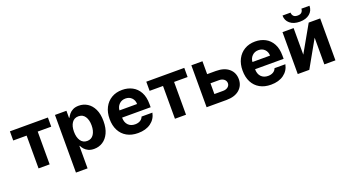

<svg xmlns="http://www.w3.org/2000/svg" viewBox="-62 -1439 4253 2347"><g transform="rotate(-20 2064.5 -266.0)"><path d="M32 -426.5V-545.5H526.3V-426.5H350.5V0H206.3V-426.5Z M618.3 204.5V-545.5H767.4V-453.8H774.1Q784.4 -476.2 803.3 -498.9Q822.1 -521.7 853 -537.1Q883.9 -552.6 929.3 -552.6Q989.3 -552.6 1039.4 -521.5Q1089.5 -490.4 1119.9 -428.1Q1150.2 -365.8 1150.2 -272Q1150.2 -180.8 1120.7 -118.1Q1091.3 -55.4 1041.2 -23.3Q991.1 8.9 929 8.9Q884.9 8.9 854.2 -5.7Q823.5 -20.2 804.2 -42.4Q784.8 -64.6 774.1 -87.4H769.5V204.5ZM766.3 -272.7Q766.3 -199.9 796.3 -155.7Q826.3 -111.5 881 -111.5Q936.8 -111.5 966.3 -156.4Q995.7 -201.3 995.7 -272.7Q995.7 -343.8 966.4 -388Q937.1 -432.2 881 -432.2Q826 -432.2 796.2 -389Q766.3 -345.9 766.3 -272.7Z M1499.3 10.7Q1415.5 10.7 1354.8 -23.6Q1294 -57.9 1261.4 -120.9Q1228.7 -183.9 1228.7 -270.2Q1228.7 -354.4 1261.4 -418Q1294 -481.5 1353.5 -517Q1413 -552.6 1493.3 -552.6Q1565.3 -552.6 1623.4 -522Q1681.5 -491.5 1715.6 -429.9Q1749.6 -368.3 1749.6 -275.6V-234H1378.2V-233.7Q1378.2 -172.6 1411.6 -137.4Q1445 -102.3 1501.8 -102.3Q1539.8 -102.3 1567.3 -118.3Q1594.8 -134.2 1606.2 -164.8H1747.2Q1730.8 -83.5 1665.7 -36.4Q1600.5 10.7 1499.3 10.7ZM1378.2 -327.8H1607.2Q1606.9 -376.4 1576 -408Q1545.1 -439.6 1495.7 -439.6Q1445.3 -439.6 1413 -407Q1380.7 -374.3 1378.2 -327.8Z M1806.1 -426.5V-545.5H2300.4V-426.5H2124.6V0H1980.5V-426.5Z M2536.9 -377.8H2650.2Q2758.5 -377.8 2819.1 -326Q2879.6 -274.1 2880 -188.2Q2879.6 -103.7 2819.1 -51.8Q2758.5 0 2650.2 0H2392.4V-545.5H2536.9ZM2536.9 -258.9V-119H2650.2Q2688.2 -119 2712.7 -138.1Q2737.2 -157.3 2737.6 -187.1Q2737.2 -218.8 2712.7 -238.8Q2688.2 -258.9 2650.2 -258.9Z M3229 10.7Q3145.2 10.7 3084.5 -23.6Q3023.8 -57.9 2991.1 -120.9Q2958.5 -183.9 2958.5 -270.2Q2958.5 -354.4 2991.1 -418Q3023.8 -481.5 3083.3 -517Q3142.8 -552.6 3223 -552.6Q3295.1 -552.6 3353.2 -522Q3411.2 -491.5 3445.3 -429.9Q3479.4 -368.3 3479.4 -275.6V-234H3108V-233.7Q3108 -172.6 3141.3 -137.4Q3174.7 -102.3 3231.5 -102.3Q3269.5 -102.3 3297.1 -118.3Q3324.6 -134.2 3335.9 -164.8H3476.9Q3460.6 -83.5 3395.4 -36.4Q3330.3 10.7 3229 10.7ZM3108 -327.8H3337Q3336.6 -376.4 3305.8 -408Q3274.9 -439.6 3225.5 -439.6Q3175.1 -439.6 3142.8 -407Q3110.4 -374.3 3108 -327.8Z M3722.7 -199.6 3919 -545.5H4068.2V0H3924V-346.9L3728.3 0H3578.1V-545.5H3722.7ZM3893.1 -735.8H3998.6Q3998.2 -671.5 3950.8 -631.9Q3903.4 -592.3 3822.8 -592.3Q3742.2 -592.3 3694.8 -631.9Q3647.4 -671.5 3647.4 -735.8H3752.1Q3751.8 -711.3 3767.9 -691.8Q3784.1 -672.2 3822.8 -672.2Q3860.8 -672.2 3877 -691.6Q3893.1 -710.9 3893.1 -735.8Z"/></g></svg>

Font: Inter Zeller
Style: Bold
Weight: 700
Designer: Rasmus Andersson; Joe Bland
Foundry: zeller
Version: Version 3.015;git-dec3a8cb1